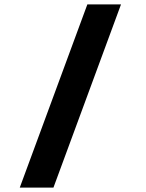

<svg xmlns="http://www.w3.org/2000/svg" viewBox="-20 -750 660 870"><path d="M69.6 100 375.8 -730H528.3L222.2 100Z"/></svg>

Font: Monaspace Neon Var
Style: Regular
Weight: 400
Designer: Riley Cran and the Lettermatic Team
Version: Version 1.000 (Monaspace Neon Var)